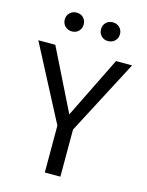

<svg xmlns="http://www.w3.org/2000/svg" viewBox="-130 -968 804 1048"><g transform="rotate(15 272.0 -444.0)"><path d="M316 -266V0H228V-265L7 -688H103L275 -341L446 -688H537ZM337 -873Q352 -888 375 -888Q398 -888 413.5 -873Q429 -858 429 -835Q429 -812 413.5 -797Q398 -782 375 -782Q352 -782 337 -797Q322 -812 322 -835Q322 -858 337 -873ZM132.5 -873Q148 -888 171 -888Q194 -888 209 -873Q224 -858 224 -835Q224 -812 209 -797Q194 -782 171 -782Q148 -782 132.5 -797Q117 -812 117 -835Q117 -858 132.5 -873Z"/></g></svg>

Font: FiraSans
Style: Regular
Weight: 350
Designer: Carrois Corporate & Edenspiekermann AG
Foundry: Carrois Corporate GbR & Edenspiekermann AG
Version: Version 3.106;PS 003.106;hotconv 1.0.70;makeotf.lib2.5.58329